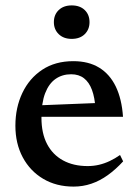

<svg xmlns="http://www.w3.org/2000/svg" viewBox="-20 -680 511 711"><path d="M251.5 -453.5Q308 -453.5 347.2 -429.5Q386.5 -405.5 408.8 -359.5Q431 -313.5 435.5 -247.5H113V-289.5L375.5 -300L333.5 -278Q331 -319 320.5 -347.2Q310 -375.5 291 -390.2Q272 -405 243.5 -405Q210.5 -405 185.8 -387.8Q161 -370.5 147.2 -334.8Q133.5 -299 133.5 -244Q133.5 -186.5 154.2 -146.8Q175 -107 213.5 -86Q252 -65 304.5 -65Q326.5 -65 346.8 -69.8Q367 -74.5 386.5 -83.8Q406 -93 424.5 -106L436 -82.5Q408.5 -52.5 379.2 -31.5Q350 -10.5 318.5 0.2Q287 11 252.5 11Q188.5 11 140 -17.8Q91.5 -46.5 64.2 -97.5Q37 -148.5 37 -214.5Q37 -281.5 62.8 -335.8Q88.5 -390 136.5 -421.8Q184.5 -453.5 251.5 -453.5ZM245.5 -536Q215.5 -536 197.5 -553.5Q179.5 -571 179.5 -598Q179.5 -625.5 197.5 -642.8Q215.5 -660 245.5 -660Q276 -660 293.8 -642.8Q311.5 -625.5 311.5 -598Q311.5 -571 293.8 -553.5Q276 -536 245.5 -536Z"/></svg>

Font: Newsreader 16pt Medium
Style: Regular
Weight: 500
Designer: Hugues Gentile
Foundry: Production Type
Version: Version 1.003